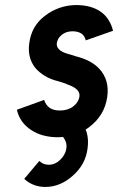

<svg xmlns="http://www.w3.org/2000/svg" viewBox="-20 -532 468 761"><path d="M293 -59 211 -3Q227 3 236 20Q246 36 243 57Q239 82 218 102Q198 121 173 121Q151 121 136 106Q136 106 121 123.5Q106 141 76 177Q111 209 160 209Q219 209 269 164Q319 120 327 57Q337 -14 293 -59ZM428 -410Q416 -459 380 -485Q342 -512 281 -512Q213 -511 159 -470Q105 -430 96 -361Q88 -304 119 -264Q135 -245 158 -231Q181 -217 211 -210Q221 -207 230.5 -204Q240 -201 248 -197Q298 -180 295 -151Q292 -127 270 -110Q249 -94 217 -94Q168 -94 155 -136L47 -97Q58 -47 103 -17Q145 11 206 12Q281 12 332 -27Q394 -73 405 -147Q415 -215 373 -260Q341 -294 280 -309Q272 -312 263 -314.5Q254 -317 244 -320Q203 -333 205 -360Q208 -381 225 -394Q242 -408 268 -408Q288 -408 303 -399Q316 -389 320 -372Z"/></svg>

Font: Unageo
Style: SemiBold-Italic
Weight: 600
Designer: Richard Sepsi
Foundry: Richard Sepsi
Version: Version 2.000